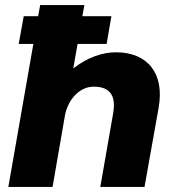

<svg xmlns="http://www.w3.org/2000/svg" viewBox="-20 -740 687 760"><path d="M13 0H188L238 -288C252 -350 297 -397 351 -397C425 -397 438 -350 428 -292L377 0H552L608 -314C632 -450 564 -533 439 -533C386 -533 326 -513 270 -469L287 -566H402L421 -676H306L314 -720H139L131 -676H74L54 -566H112Z"/></svg>

Font: Fixel Display ExtraBold
Style: Italic
Weight: 800
Italic angle: -10°
Designer: AlfaBravo + MacPaw
Foundry: Kyrylo Tkachov, Marchela Mozhyna, Serhii Makarenko, Maria Weinstein, Zakhar Kryvoshyya
Version: Version 1.210;Glyphs 3.2 (3217)